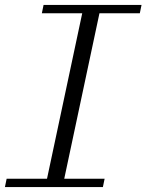

<svg xmlns="http://www.w3.org/2000/svg" viewBox="-22 -760 595 780"><path d="M-2 0 5 -34H169L312 -706H148L155 -740H553L546 -706H382L239 -34H403L396 0Z"/></svg>

Font: Xanh Mono
Style: Italic
Weight: 400
Italic angle: -12°
Monospace: yes
Designer: Lam Bao, Duy Dao
Foundry: Yellow Type Foundry
Version: Version 3.101; ttfautohint (v1.8.3)